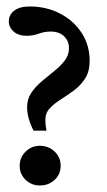

<svg xmlns="http://www.w3.org/2000/svg" viewBox="-20 -567 331 595"><path d="M84 -162.1Q64 -201.2 64 -234.9Q64 -260.3 77.1 -279.5Q90.3 -298.8 109.6 -315.2Q128.9 -331.5 148.2 -346.9Q167.5 -362.3 180.7 -379.4Q193.8 -396.5 193.8 -418Q193.8 -439.9 178.5 -454.6Q163.1 -469.2 137.2 -469.2Q117.7 -469.2 99.9 -462.6Q82 -456.1 63 -456.1Q37.1 -456.1 22.2 -469.2Q7.3 -482.4 7.3 -501Q7.3 -521 23.9 -533.9Q40.5 -546.9 72.3 -546.9Q124 -546.9 166.3 -524.9Q208.5 -502.9 233.2 -464.8Q257.8 -426.8 257.8 -378.4Q257.8 -345.7 243.9 -324Q230 -302.2 209.5 -287.1Q189 -272 168.5 -259Q147.9 -246.1 134.3 -231.4Q120.6 -216.8 120.6 -195.3Q120.6 -188 121.3 -180.2Q122.1 -172.4 124 -162.1ZM103.5 7.8Q77.6 7.8 59.3 -9.8Q41 -27.3 41 -53.2Q41 -79.6 59.6 -97.4Q78.1 -115.2 103.5 -115.2Q130.4 -115.2 149.2 -97.4Q168 -79.6 168 -53.2Q168 -26.9 149.2 -9.5Q130.4 7.8 103.5 7.8Z"/></svg>

Font: Lateef Medium
Style: Regular
Weight: 500
Designer: SIL International
Foundry: SIL International
Version: Version 4.200